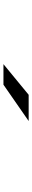

<svg xmlns="http://www.w3.org/2000/svg" viewBox="443 -1191 186 1112"><g transform="rotate(90 536.0 -635.0)"><path d="M470.5 -562H351.5L529 -708H681Z"/></g></svg>

Font: Trispace Expanded Medium
Style: Regular
Weight: 500
Width: 7
Designer: Tyler Finck
Foundry: Etcetera Type Company
Version: Version 1.210; ttfautohint (v1.8.3)